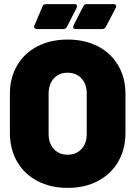

<svg xmlns="http://www.w3.org/2000/svg" viewBox="-20 -900 657 932"><path d="M28 -256V-444Q28 -522 63 -582Q98 -642 161.5 -675Q225 -708 308 -708Q392 -708 455.5 -675Q519 -642 554 -582Q589 -522 589 -444V-256Q589 -176 554 -115.5Q519 -55 455.5 -21.5Q392 12 308 12Q225 12 161.5 -21.5Q98 -55 63 -115.5Q28 -176 28 -256ZM401 -250V-446Q401 -492 375.5 -519.5Q350 -547 308 -547Q267 -547 241.5 -519.5Q216 -492 216 -446V-250Q216 -204 241.5 -176.5Q267 -149 308 -149Q350 -149 375.5 -176.5Q401 -204 401 -250ZM204 -880H341Q354 -880 354 -870L352 -862L305 -770Q299 -759 288 -759H159Q151 -759 147.5 -764Q144 -769 147 -776L186 -868Q190 -880 204 -880ZM402 -880H531Q539 -880 542.5 -874.5Q546 -869 542 -862L494 -770Q488 -759 476 -759H348Q335 -759 335 -769L337 -777L384 -869Q389 -880 402 -880Z"/></svg>

Font: Barlow Black
Style: Regular
Weight: 900
Designer: Jeremy Tribby
Foundry: Tribby Type
Version: Version 1.422